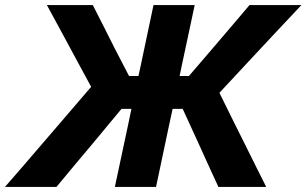

<svg xmlns="http://www.w3.org/2000/svg" viewBox="-54 -733 1202 753"><path d="M-34.5 0Q-6 -32.5 31.8 -76.2Q69.5 -120 109 -166Q148.5 -212 182.5 -251.5L303.5 -392.5L249.5 -492Q220 -546.5 190.5 -601.5Q161 -656.5 130 -713H310Q336 -662 355.8 -623Q375.5 -584 395 -545L452 -435H489L497.5 -474Q512 -543 523.8 -598.5Q535.5 -654 548 -713H709.5Q697 -654 685.2 -598.8Q673.5 -543.5 658.5 -474L650.5 -435H687L781 -544.5Q815 -584 848.2 -623.2Q881.5 -662.5 924.5 -713H1128Q1074.5 -656.5 1023.5 -601.8Q972.5 -547 921 -492L806.5 -369L864.5 -251.5Q884.5 -212 907.2 -166Q930 -120 951.8 -76.2Q973.5 -32.5 990 0H802.5Q780.5 -47.5 761.5 -89.2Q742.5 -131 724 -172L662.5 -306H623L607 -232Q593 -165.5 581.5 -111.2Q570 -57 558 0H396.5Q408.5 -57 420.2 -111.2Q432 -165.5 446 -232L461.5 -306H422.5L312.5 -173.5Q277.5 -132 242.2 -89.8Q207 -47.5 167.5 0Z"/></svg>

Font: Commissioner
Style: Bold Italic
Weight: 700
Italic angle: -12°
Designer: Kostas Bartsokas
Foundry: Kostas Bartsokas
Version: Version 1.000; ttfautohint (v1.8.3)